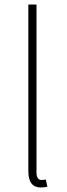

<svg xmlns="http://www.w3.org/2000/svg" viewBox="-20 -814 294 847"><path d="M159 13C174 13 180 12 189 9L182 -22C170 -20 167 -20 163 -20C149 -20 141 -31 141 -53V-794H105V-59C105 -8 126 13 159 13Z"/></svg>

Font: Kinto Sans Thin
Style: Regular
Weight: 100
Designer: Authors: Ryoko NISHIZUKA  (kana & ideographs); Paul D. Hunt (Latin, Greek & Cyrillic); Wenlong ZHANG  (bopomofo); Sandol
Foundry: Adobe Systems Incorporated, ookami Inc.
Version: Version 0.001